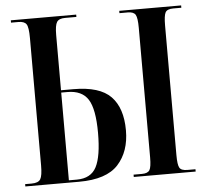

<svg xmlns="http://www.w3.org/2000/svg" viewBox="-51 -768 879 822"><g transform="rotate(-5 388.0 -357.0)"><path d="M25 0H256Q374 0 424.5 -55.5Q475 -111 475 -202Q475 -298 427 -347.5Q379 -397 266 -397H213V-634Q213 -676 222 -690Q231 -704 257 -704H306V-714H25V-704H57Q82 -704 91 -691Q100 -678 100 -631V-84Q100 -40 91 -25Q82 -10 53 -10H25ZM491 0H757V-10H722Q696 -10 688.5 -23Q681 -36 681 -77V-634Q681 -677 688.5 -690.5Q696 -704 722 -704H757V-714H491V-704H527Q552 -704 560 -690.5Q568 -677 568 -634V-77Q568 -36 560 -23Q552 -10 527 -10H491ZM213 -10V-387H240Q302 -387 328.5 -345.5Q355 -304 355 -201Q355 -101 331.5 -55.5Q308 -10 247 -10Z"/></g></svg>

Font: Noto Serif Display Condensed Semi
Style: Regular
Weight: 600
Width: 3
Designer: Monotype Design Team
Foundry: Monotype Imaging Inc.
Version: Version 1.900